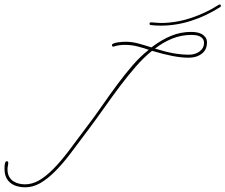

<svg xmlns="http://www.w3.org/2000/svg" viewBox="-51 -741 985 839"><path d="M58.6 77.5Q41 77.5 25.1 73.2Q9.1 69 -3.6 59.6Q-16.3 50.1 -23.8 34.8Q-31.2 19.5 -31.2 -2Q-31.2 -5.9 -31.2 -11.7Q-31.2 -17.6 -30.3 -23.1Q-29.3 -28.6 -27.3 -32.6Q-25.4 -36.5 -21.5 -36.5Q-15 -36.5 -15 -29.9Q-15 -22.8 -16.6 -15.6Q-18.2 -8.5 -18.2 -2Q-18.2 17.6 -11.4 30.3Q-4.6 43 6.5 50.5Q17.6 57.9 31.2 61.2Q44.9 64.5 57.9 64.5Q89.8 64.5 119.8 47.2Q149.7 29.9 181.3 -2Q212.9 -33.9 247.7 -79.4Q282.6 -125 324.2 -181.6Q360 -228.5 393.9 -277.3Q427.7 -326.2 461.3 -371.4Q494.8 -416.7 528.6 -455.7Q562.5 -494.8 599 -523.4Q578.8 -530.6 551.4 -537.8Q524.1 -544.9 494.8 -544.9Q482.4 -544.9 470.4 -543.3Q458.3 -541.7 446.6 -537.8Q446 -537.1 444.7 -537.1Q438.2 -537.1 438.2 -544.3Q438.2 -548.2 445.3 -551.1Q452.5 -554 462.2 -555.7Q472 -557.3 481.8 -557.9Q491.5 -558.6 496.7 -558.6Q526 -558.6 554.4 -550.8Q582.7 -543 610.7 -533.9Q653.6 -566.4 695.6 -584Q737.6 -601.6 784.5 -601.6Q794.3 -601.6 806.3 -599.9Q818.4 -598.3 828.8 -593.1Q839.2 -587.9 846.4 -578.5Q853.5 -569 853.5 -554Q853.5 -543 849.6 -531.6Q845.7 -520.2 835.9 -510.7Q826.2 -501.3 810.5 -495.1Q794.9 -488.9 771.5 -488.9Q755.2 -488.9 738.3 -490.9Q721.4 -492.8 702.5 -496.4Q683.6 -500 661.8 -505.5Q640 -511.1 613.3 -518.9Q576.8 -489.6 542.3 -449.9Q507.8 -410.2 473.6 -364.9Q439.5 -319.7 404.9 -270.5Q370.4 -221.4 334.6 -173.8Q291.7 -115.9 256.2 -69.3Q220.7 -22.8 187.8 9.8Q154.9 42.3 123.7 59.9Q92.4 77.5 58.6 77.5ZM626.3 -528.6Q675.1 -513.7 709.3 -507.8Q743.5 -502 774.7 -502Q802.1 -502 821.3 -516.3Q840.5 -530.6 840.5 -552.7Q840.5 -564.5 835.3 -571.3Q830.1 -578.1 821.9 -582Q813.8 -585.9 804.4 -587.2Q794.9 -588.5 786.5 -588.5Q741.5 -588.5 701.5 -572.3Q661.5 -556 626.3 -528.6ZM606.8 -631.5Q602.2 -632.8 602.2 -637.4Q602.2 -639.3 603.5 -641.3Q604.8 -643.2 607.4 -643.2Q618.5 -643.2 629.2 -641.9Q640 -640.6 651 -640.6Q718.1 -640.6 784.5 -662.8Q850.9 -684.9 904.9 -720.1Q907.6 -721.4 908.9 -721.4Q914.1 -721.4 914.1 -715.5Q914.1 -712.2 911.5 -710.3Q850.3 -671.2 784.5 -650.1Q718.7 -628.9 650.4 -628.9Q639.3 -628.9 628.6 -629.6Q617.8 -630.2 606.8 -631.5Z"/></svg>

Font: League Script
Style: League Script
Weight: 400
Foundry: Haley Fiege
Version: Version 1.001